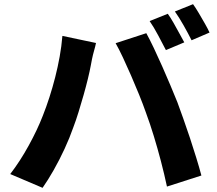

<svg xmlns="http://www.w3.org/2000/svg" viewBox="-20 -869 1040 920"><path d="M784 -803Q797 -785 811.5 -759.5Q826 -734 839.5 -709Q853 -684 863 -666L775 -629Q759 -660 738 -699.5Q717 -739 697 -768ZM905 -849Q918 -831 933 -805.5Q948 -780 962 -755.5Q976 -731 984 -713L898 -676Q882 -708 860 -747Q838 -786 818 -814ZM185 -314Q202 -357 217 -403.5Q232 -450 244.5 -499Q257 -548 266 -598Q275 -648 279 -697L440 -663Q437 -648 431 -627Q425 -606 421 -586.5Q417 -567 415 -555Q410 -528 401 -491Q392 -454 380.5 -413.5Q369 -373 356.5 -332.5Q344 -292 331 -258Q314 -209 289.5 -156Q265 -103 237.5 -54.5Q210 -6 184 31L29 -35Q76 -96 117.5 -171.5Q159 -247 185 -314ZM679 -330Q665 -370 646.5 -415.5Q628 -461 608 -507Q588 -553 569 -593.5Q550 -634 534 -662L681 -710Q697 -681 717 -639Q737 -597 757.5 -550.5Q778 -504 797 -459Q816 -414 830 -379Q842 -346 858 -301.5Q874 -257 890 -208.5Q906 -160 920.5 -113Q935 -66 945 -28L780 25Q767 -36 751 -97Q735 -158 717 -217Q699 -276 679 -330Z"/></svg>

Font: Noto Sans JP Thin ExtraBold
Style: Regular
Weight: 800
Version: Version 2.004-H2;hotconv 1.0.118;makeotfexe 2.5.65603